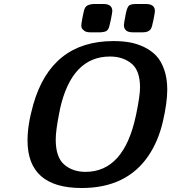

<svg xmlns="http://www.w3.org/2000/svg" viewBox="-20 -922 860 964"><path d="M118.2 -216.8Q118.2 -295.9 147 -397Q237.8 -715.8 549.8 -715.8Q592.8 -715.8 629.9 -709.5Q667 -703.1 702.9 -686Q738.8 -668.9 763.9 -642.6Q789.1 -616.2 804.4 -572.5Q819.8 -528.8 819.8 -472.2Q819.8 -406.2 797.4 -310.1Q774.9 -213.9 726.1 -141.1Q616.2 22 390.1 22Q118.2 22 118.2 -216.8ZM259.8 -221.2Q259.8 -132.3 302.5 -95.7Q345.2 -59.1 409.2 -59.1Q602.1 -59.1 662.1 -340.8Q663.1 -346.7 664.1 -350.1Q683.1 -441.9 683.1 -482.9Q683.1 -567.9 640.1 -603Q597.2 -638.2 532.2 -638.2Q339.4 -638.2 280.8 -373Q280.8 -370.1 279.8 -365.2Q278.8 -360.4 277.8 -356.9Q259.8 -267.1 259.8 -221.2ZM388.2 -795.9Q388.2 -801.8 395 -838.4Q401.9 -875 407.2 -882.8Q417 -899.9 448.2 -901.9H500Q543.9 -901.9 543.9 -866.2Q543.9 -859.4 536.4 -822.3Q528.8 -785.2 523.9 -776.9Q521 -772 517.1 -768.6Q513.2 -765.1 508.1 -763.7Q502.9 -762.2 500.5 -761.7Q498 -761.2 491.9 -760.5Q485.8 -759.8 484.9 -759.8H432.1Q413.1 -759.8 402.6 -767.8Q392.1 -775.9 390.1 -782.5Q388.2 -789.1 388.2 -795.9ZM602.1 -796.9Q602.1 -803.7 611.8 -854Q618.7 -887.2 628.4 -894.5Q638.2 -901.9 662.1 -901.9H712.9Q757.8 -901.9 757.8 -866.2Q757.8 -860.4 750.5 -822.3Q743.2 -784.2 736.8 -775.9Q725.6 -759.8 698.2 -759.8H646Q602.1 -759.8 602.1 -796.9Z"/></svg>

Font: CMU Sans Serif
Style: BoldOblique
Weight: 700
Italic angle: -12°
Version: Version 0.7.0